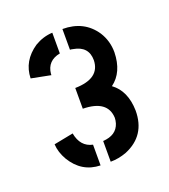

<svg xmlns="http://www.w3.org/2000/svg" viewBox="-71 -740 368 417"><g transform="rotate(-20 112.5 -531.5)"><path d="M117.2 -377.9V-425.8Q148.4 -427.7 156.2 -452.1Q158.2 -459 158.2 -464.8Q156.2 -505.9 99.6 -506.8V-554.7Q157.2 -555.7 158.2 -597.7Q158.2 -629.9 124 -635.7Q120.1 -636.7 117.2 -636.7V-684.6Q167 -684.6 192.4 -646.5Q206.1 -625 206.1 -598.6Q205.1 -552.7 175.8 -531.2Q205.1 -509.8 206.1 -463.9Q206.1 -406.2 154.3 -384.8Q135.7 -377.9 117.2 -377.9ZM15.6 -455.1 60.5 -463.9Q66.4 -431.6 93.8 -425.8V-377.9Q50.8 -378.9 27.3 -418Q16.6 -436.5 15.6 -455.1ZM15.6 -607.4Q16.6 -647.5 52.7 -671.9Q72.3 -683.6 93.8 -684.6V-636.7Q63.5 -630.9 60.5 -601.6Q60.5 -599.6 60.5 -598.6Z"/></g></svg>

Font: Post No Bills Colombo
Style: Bold
Weight: 700
Designer: Kosala Senevirathne, Siva Puranthara, Lasantha Premarathna, Tharique Azeez
Foundry: Mooniak
Version: Version 1.220 ; ttfautohint (v1.6)